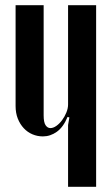

<svg xmlns="http://www.w3.org/2000/svg" viewBox="-20 -719 430 739"><path d="M240 -269Q224 -230 199 -212Q174 -194 145 -194Q124 -194 105 -202Q86 -210 71.5 -225.5Q57 -241 48.5 -262.5Q40 -284 40 -311V-699H148V-275Q148 -248 155.5 -237Q163 -226 174 -226Q185 -226 197 -234.5Q209 -243 219 -256.5Q229 -270 235.5 -286Q242 -302 242 -317V-699H350V0H242V-238L247 -267Z"/></svg>

Font: Moniqa Extra Bold Narrow Heading
Style: Regular
Weight: 800
Width: 4
Designer: Rajesh Rajput
Foundry: Rajesh Rajput
Version: Version 1.000;December 15, 2022;FontCreator 14.0.0.2794 32-b